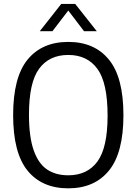

<svg xmlns="http://www.w3.org/2000/svg" viewBox="-20 -966 707 994"><path d="M48 -370Q48 -566 122.8 -657.5Q197.5 -749 333.5 -749Q469 -749 544 -657.2Q619 -565.5 619 -370Q619 -174.5 544 -82.8Q469 9 333.5 9Q197.5 9 122.8 -82.5Q48 -174 48 -370ZM537 -367.5Q537 -537 484.5 -609.2Q432 -681.5 333.5 -681.5Q235 -681.5 182.5 -610.2Q130 -539 130 -372.5Q130 -257 154.5 -187.8Q179 -118.5 223.8 -88.5Q268.5 -58.5 333.5 -58.5Q432 -58.5 484.5 -130Q537 -201.5 537 -367.5ZM481 -804.5H415L333.5 -911.5L251.5 -804.5H186L297 -945.5H369.5Z"/></svg>

Font: Encode Sans Semi Condensed
Style: Regular
Weight: 400
Width: 4
Designer: Multiple Designers
Foundry: Impallari Type
Version: Version 2.000